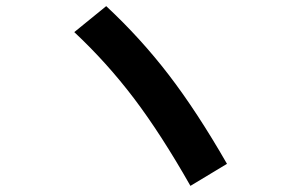

<svg xmlns="http://www.w3.org/2000/svg" viewBox="-20 -671 978 623"><path d="M221 -566.8 324.6 -651.1Q435.9 -547.5 527.6 -428.1Q619.3 -308.6 716.5 -139.4L597.9 -67.9Q503.2 -234.8 415 -351.4Q326.7 -467.9 221 -566.8Z"/></svg>

Font: WEMIX Pretendard Variable
Style: Regular
Weight: 400
Designer: Base glyphs from Inter by Rasmus Andersson; Hangeul glyphs from Noto Sans CJK(Source Han Sans) by Jang Soo-young and Kan
Foundry: Kil Hyung-jin
Version: Version 1.000;Glyphs 3.2 (3208)